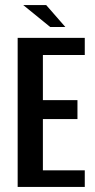

<svg xmlns="http://www.w3.org/2000/svg" viewBox="-20 -741 377 761"><path d="M50 0V-591H316V-523H150V-344H287V-269H150V-66H316V0ZM179 -634 72 -721H163L239 -634Z"/></svg>

Font: Alumni Sans SemiBold
Style: Regular
Weight: 600
Designer: Robert E. Leuschke
Foundry: Robert E. Leuschke
Version: Version 1.018